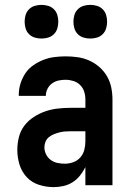

<svg xmlns="http://www.w3.org/2000/svg" viewBox="-20 -759 540 787"><path d="M200 8Q169 8 139.5 -1.5Q110 -11 89.5 -33Q69 -55 60 -84.5Q51 -114 51 -144Q51 -171 57.5 -197Q64 -223 80 -244Q96 -265 118.5 -279.5Q141 -294 165.5 -302.5Q190 -311 216.5 -314Q243 -317 269 -317H330V-351Q330 -368 325 -383.5Q320 -399 308.5 -410.5Q297 -422 281 -427Q265 -432 249 -432Q234 -432 220 -429Q206 -426 194 -417.5Q182 -409 175 -395.5Q168 -382 168 -368V-366H57V-371Q57 -394 64 -416.5Q71 -439 84 -458.5Q97 -478 116.5 -491.5Q136 -505 157.5 -513.5Q179 -522 202.5 -525Q226 -528 249 -528Q274 -528 298.5 -524.5Q323 -521 345.5 -511Q368 -501 387 -484.5Q406 -468 418.5 -446.5Q431 -425 436 -400.5Q441 -376 441 -351V0H330V-74Q321 -56 308 -39.5Q295 -23 277.5 -12Q260 -1 240 3.5Q220 8 200 8ZM246 -88Q263 -88 280 -94Q297 -100 309 -113.5Q321 -127 325.5 -144.5Q330 -162 330 -180V-221H269Q257 -221 245.5 -220Q234 -219 222.5 -216Q211 -213 200 -208.5Q189 -204 180 -196.5Q171 -189 166.5 -178Q162 -167 162 -155Q162 -140 169 -126Q176 -112 188.5 -103Q201 -94 216 -91Q231 -88 246 -88ZM350 -601Q336 -601 322.5 -605Q309 -609 299 -619Q289 -629 285 -642.5Q281 -656 281 -670Q281 -684 285 -697.5Q289 -711 299 -721Q309 -731 322.5 -735Q336 -739 350 -739Q364 -739 377.5 -735Q391 -731 401 -721Q411 -711 415 -697.5Q419 -684 419 -670Q419 -656 415 -642.5Q411 -629 401 -619Q391 -609 377.5 -605Q364 -601 350 -601ZM150 -601Q136 -601 122.5 -605Q109 -609 99 -619Q89 -629 85 -642.5Q81 -656 81 -670Q81 -684 85 -697.5Q89 -711 99 -721Q109 -731 122.5 -735Q136 -739 150 -739Q164 -739 177.5 -735Q191 -731 201 -721Q211 -711 215 -697.5Q219 -684 219 -670Q219 -656 215 -642.5Q211 -629 201 -619Q191 -609 177.5 -605Q164 -601 150 -601Z"/></svg>

Font: Iosevka Custom
Style: Bold
Weight: 700
Monospace: yes
Designer: Belleve Invis
Foundry: Belleve Invis
Version: Version 30.3.3; ttfautohint (v1.8.3)